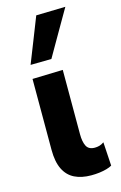

<svg xmlns="http://www.w3.org/2000/svg" viewBox="-123 -841 570 908"><g transform="rotate(-15 162.5 -387.0)"><path d="M207.1 13.3Q159.9 13.3 126.1 -3.4Q92.2 -20.1 74.2 -56.6Q56.2 -93 56.2 -151.7Q56.2 -187.5 56.2 -212.6Q56.2 -237.7 56.2 -266Q56.2 -337.9 56.2 -391.1Q56.2 -444.2 56.2 -499L205.4 -503.3Q205.4 -446.9 205.4 -396Q205.4 -345.1 205.4 -302.3Q205.4 -259.5 205.4 -226.4V-188.1Q205.4 -151.2 216.3 -129.9Q227.2 -108.7 257 -108.7Q268.1 -108.7 279 -111.5Q289.9 -114.3 302.3 -122.8L309.4 -6.9Q298.8 -0.6 282.7 3.9Q266.6 8.4 247.4 10.9Q228.2 13.3 207.1 13.3ZM64.5 -565.5Q86.3 -620.6 108 -675.6Q129.7 -730.5 151 -784.9L294.4 -788.4Q272.5 -750.5 250.9 -713.2Q229.3 -675.9 208.4 -639.5Q187.4 -603.1 166.8 -567.1Z"/></g></svg>

Font: Commissioner Thin
Style: Regular
Weight: 100
Designer: Kostas Bartsokas
Foundry: Kostas Bartsokas
Version: Version 1.001;gftools[0.9.23]